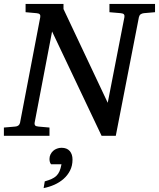

<svg xmlns="http://www.w3.org/2000/svg" viewBox="-34 -691 809 977"><path d="M698.2 -624Q688.5 -623 681.9 -618.4Q675.3 -613.8 672.9 -604L555.2 0H482.9L231 -530.8L142.1 -65.9Q140.6 -58.6 144.5 -53.2Q148.4 -47.9 162.1 -46.9L217.8 -42V0H-14.2V-42L43 -46.9Q63.5 -48.3 67.9 -65.9L170.9 -604Q172.4 -612.3 168.5 -617.7Q164.6 -623 151.9 -624L96.2 -628.9V-670.9H289.1V-645L514.2 -168L599.1 -604Q600.6 -612.3 596.7 -617.7Q592.8 -623 580.1 -624L522.9 -628.9V-670.9H754.9V-628.9ZM335 121.1Q335 152.3 322.5 176.8Q310.1 201.2 289.6 219.2Q269 237.3 242.7 249Q216.3 260.7 188 266.1L193.8 231.9Q214.4 226.1 228.5 219.7Q242.7 213.4 252.7 203.9Q262.7 194.3 268.8 180.4Q274.9 166.5 278.8 145H226.1Q221.2 139.6 219.5 132.3Q217.8 125 217.8 118.2Q217.8 105.5 222.9 95Q228 84.5 236.3 76.9Q244.6 69.3 255.9 65.2Q267.1 61 278.8 61Q306.6 61 320.8 77.4Q335 93.8 335 121.1Z"/></svg>

Font: Charis SIL Eur
Style: Italic
Weight: 400
Italic angle: -11°
Foundry: SIL International
Version: Version 5.000